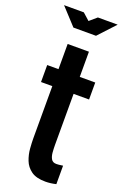

<svg xmlns="http://www.w3.org/2000/svg" viewBox="-175 -909 623 967"><g transform="rotate(20 136.0 -426.0)"><path d="M206 8Q232.5 8 262.5 1V-98Q246.5 -96 240.5 -95.2Q234.5 -94.5 227.5 -94.5Q208 -94.5 200 -108Q192 -121.5 190.2 -142Q188.5 -162.5 188.5 -184V-456H271.5V-547H188.5V-682H74.5V-547H14V-456H74.5V-176Q74.5 -153 77 -121.8Q79.5 -90.5 91 -60.8Q102.5 -31 129.5 -11.5Q156.5 8 206 8ZM73.5 -769.5H194.5L278 -859.5H172L133.5 -826.5L96.5 -859.5H-9.5Z"/></g></svg>

Font: League Gothic SemiExpanded
Style: Regular
Weight: 400
Width: 6
Designer: The League of Moveable Type
Version: Version 1.600; ttfautohint (v1.8.3)